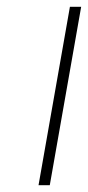

<svg xmlns="http://www.w3.org/2000/svg" viewBox="-20 -543 259 563"><path d="M93 0 185 -523H218L126 0Z"/></svg>

Font: Tomorrow ExtraLight
Style: Italic
Weight: 275
Italic angle: -10°
Designer: Tony de Marco, Monica Rizzolli
Foundry: Just in Type
Version: Version 2.002